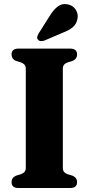

<svg xmlns="http://www.w3.org/2000/svg" viewBox="-20 -944 445 964"><path d="M295.5 -101.5Q295.5 -88 301.8 -80.8Q308 -73.5 320.5 -69L344 -62Q367 -52 367 -29.5Q367 0 332 0H73Q38 0 38 -29.5Q38 -52 60.5 -62L84 -69Q96.5 -73.5 103 -80.8Q109.5 -88 109.5 -101.5V-598.5Q109.5 -612 103 -619.2Q96.5 -626.5 84.5 -631L60.5 -638Q38 -648 38 -670.5Q38 -700 73 -700H332Q367 -700 367 -670.5Q367 -648 344 -638L320.5 -631Q308 -626.5 301.8 -619.2Q295.5 -612 295.5 -598.5ZM228 -861.5Q247 -893.5 269.2 -910.8Q291.5 -928 321 -922Q348 -916 361 -894.2Q374 -872.5 369 -850Q364.5 -823.5 345.5 -807.5Q326.5 -791.5 294.5 -779.5L202 -740Q193.5 -737 184.5 -737.8Q175.5 -738.5 170.5 -745Q165 -751.5 167 -759.5Q169 -767.5 174 -776Z"/></svg>

Font: Fraunces 72pt S050
Style: Bold
Weight: 700
Version: Version 1.000; ttfautohint (v1.8.3)